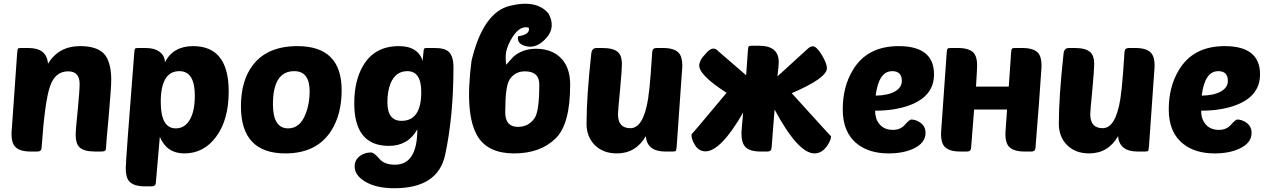

<svg xmlns="http://www.w3.org/2000/svg" viewBox="-20 -805 6733 1020"><path d="M393 -221Q403 -325 403 -359Q403 -426 342 -426Q273 -426 246 -347Q218 -268 201 -20Q200 0 179 0H143Q85 0 61 -25Q41 -46 41 -95Q41 -101 71 -521Q72 -543 76 -547Q79 -550 92 -550H131Q229 -550 235 -466Q291 -560 406 -560Q492 -560 531 -521Q571 -479 571 -379Q571 -343 558 -193Q544 -44 544 -31Q544 -10 539 -5Q535 0 517 0H485Q425 0 402 -23Q382 -43 382 -88Q382 -116 393 -221Z M1195 -319Q1195 -167 1127 -77Q1062 10 959 10Q866 10 829 -78L808 165Q807 185 786 185H750Q692 185 668 160Q648 139 648 90Q648 49 693 -521Q694 -543 698 -547Q701 -550 714 -550H753Q804 -550 831 -527Q856 -507 856 -474Q900 -560 1006 -560Q1195 -560 1195 -319ZM834 -263Q834 -123 914 -123Q959 -123 986 -165Q1015 -211 1015 -297Q1015 -427 933 -427Q834 -427 834 -263Z M1260 -240Q1260 -378 1324 -460Q1401 -560 1560 -560Q1795 -560 1795 -326Q1795 -198 1740 -111Q1663 10 1496 10Q1260 10 1260 -240ZM1430 -251Q1430 -123 1511 -123Q1573 -123 1603 -198Q1625 -252 1625 -320Q1625 -427 1543 -427Q1430 -427 1430 -251Z M2046 -30Q1862 -30 1862 -256Q1862 -376 1909 -456Q1970 -560 2099 -560Q2202 -560 2227 -478Q2224 -484 2231 -540Q2232 -550 2244 -550H2290Q2343 -550 2365 -529Q2389 -505 2389 -447Q2389 -189 2345 17Q2307 195 2075 195Q1976 195 1917 158Q1864 125 1864 79Q1864 44 1893 23Q1918 5 1951 5Q1967 5 1994 37Q2021 70 2078 70Q2197 70 2197 -118Q2148 -30 2046 -30ZM2218 -316Q2218 -427 2144 -427Q2081 -427 2054 -360Q2038 -318 2038 -262Q2038 -163 2113 -163Q2218 -163 2218 -316Z M2687 -382Q2664 -348 2664 -208Q2664 -131 2732 -131Q2789 -131 2821 -179Q2845 -216 2845 -356Q2845 -426 2769 -426Q2715 -426 2687 -382ZM2669 -461Q2707 -504 2710 -506Q2759 -546 2827 -546Q2904 -546 2952 -504Q3009 -454 3009 -355Q3009 -146 2933 -71Q2852 10 2711 10Q2575 10 2519 -78Q2447 -193 2485 -482Q2546 -739 2688.5 -774Q2831 -809 2894 -733Q2933 -661 2883.5 -604.5Q2834 -548 2779.5 -558.5Q2725 -569 2732 -612Q2799 -622 2789 -658Q2736 -673 2691 -588Q2667 -542 2666.5 -509Q2666 -476 2669 -461Z M3274 -327Q3263 -217 3263 -198Q3263 -124 3329 -124Q3398 -124 3423 -280Q3431 -332 3437 -414L3445 -530Q3447 -550 3467 -550H3503Q3561 -550 3585 -525Q3605 -504 3605 -455Q3605 -449 3575 -29Q3573 -8 3571 -4Q3568 0 3554 0H3515Q3417 0 3411 -82Q3358 10 3257 10Q3183 10 3138 -36Q3096 -80 3096 -148Q3096 -289 3121 -519Q3124 -550 3149 -550H3181Q3240 -550 3264 -527Q3284 -508 3284 -465Q3284 -436 3274 -327Z M3944 -405Q3949 -473 3953 -533Q3954 -555 3958 -559Q3961 -562 3974 -562H4013Q4117 -562 4117 -475Q4117 -455 4110 -399L4270 -545Q4285 -559 4298 -559Q4318 -559 4346 -513Q4373 -468 4373 -443Q4373 -390 4186 -310Q4395 -79 4395 -81Q4395 -61 4374 -30Q4346 10 4307 10Q4220 10 4095 -223L4079 -20Q4078 0 4057 0H4021Q3962 0 3939 -25Q3919 -47 3919 -98Q3919 -109 3928 -207Q3809 -1 3728 -1Q3689 -1 3668 -41Q3651 -72 3654 -92Q3654 -89 3840 -312Q3687 -410 3695 -463Q3699 -488 3722 -512Q3750 -547 3770 -547Q3783 -547 3796 -533Z M4536 -39Q4457 -99 4457 -224Q4457 -342 4509 -430Q4585 -560 4754 -560Q4942 -560 4942 -410Q4942 -293 4810 -245Q4733 -217 4629 -217Q4629 -174 4651 -147Q4676 -115 4724 -115Q4764 -115 4788 -143Q4812 -170 4821 -170Q4842 -170 4864 -157Q4897 -137 4897 -99Q4897 -45 4832 -15Q4778 10 4701 10Q4599 10 4536 -39ZM4632 -297Q4695 -298 4732 -318Q4771 -339 4771 -375Q4771 -427 4720 -427Q4648 -427 4632 -297Z M5339 -345Q5343 -402 5348 -473Q5349 -496 5351 -521Q5352 -542 5356 -546Q5358 -550 5372 -550H5411Q5469 -550 5493 -526Q5513 -505 5513 -459V-449Q5511 -410 5500 -262.5Q5489 -115 5481 -20Q5480 0 5459 0H5423Q5365 0 5341 -25Q5321 -46 5321 -95Q5321 -97 5330 -223H5155Q5148 -137 5139 -20Q5138 0 5117 0H5081Q5023 0 4999 -25Q4979 -46 4979 -95Q4979 -101 5009 -521Q5010 -542 5014 -546Q5016 -550 5030 -550H5069Q5127 -550 5151 -526Q5171 -505 5171 -459Q5171 -439 5165 -345Z M5783 -327Q5772 -217 5772 -198Q5772 -124 5838 -124Q5907 -124 5932 -280Q5940 -332 5946 -414L5954 -530Q5956 -550 5976 -550H6012Q6070 -550 6094 -525Q6114 -504 6114 -455Q6114 -449 6084 -29Q6082 -8 6080 -4Q6077 0 6063 0H6024Q5926 0 5920 -82Q5867 10 5766 10Q5692 10 5647 -36Q5605 -80 5605 -148Q5605 -289 5630 -519Q5633 -550 5658 -550H5690Q5749 -550 5773 -527Q5793 -508 5793 -465Q5793 -436 5783 -327Z M6268 -39Q6189 -99 6189 -224Q6189 -342 6241 -430Q6317 -560 6486 -560Q6674 -560 6674 -410Q6674 -293 6542 -245Q6465 -217 6361 -217Q6361 -174 6383 -147Q6408 -115 6456 -115Q6496 -115 6520 -143Q6544 -170 6553 -170Q6574 -170 6596 -157Q6629 -137 6629 -99Q6629 -45 6564 -15Q6510 10 6433 10Q6331 10 6268 -39ZM6364 -297Q6427 -298 6464 -318Q6503 -339 6503 -375Q6503 -427 6452 -427Q6380 -427 6364 -297Z"/></svg>

Font: PoetsenOne
Style: Regular
Weight: 400
Designer: Rodrigo Fuenzalida, Pablo Impallari
Foundry: Pablo Impallari, Rodrigo Fuenzalida
Version: Version 1.000